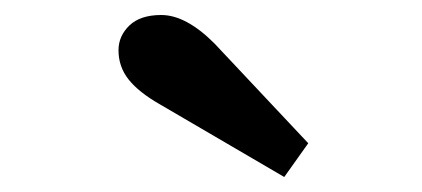

<svg xmlns="http://www.w3.org/2000/svg" viewBox="-20 -809 562 256"><path d="M193 -670Q165 -686 151.5 -703Q138 -720 138 -742Q138 -761 152.5 -775Q167 -789 195 -789Q228 -789 266 -751L391 -618L359 -573Z"/></svg>

Font: Taviraj Bold
Style: Regular
Weight: 700
Designer: Katatrad Team
Foundry: CadsonDemak
Version: Version 1.030